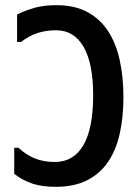

<svg xmlns="http://www.w3.org/2000/svg" viewBox="-20 -726 540 742"><path d="M51 -155Q83 -126 116.5 -113Q150 -100 192 -100Q264 -100 302 -164.5Q340 -229 340 -358Q340 -481 303 -545Q266 -609 197 -609Q158 -609 125.5 -598.5Q93 -588 61 -564H46V-670Q81 -687 116 -696.5Q151 -706 198 -706Q269 -706 318.5 -679Q368 -652 398.5 -604.5Q429 -557 443 -492Q457 -427 457 -351Q457 -274 443 -210.5Q429 -147 398 -101Q367 -55 317 -29.5Q267 -4 195 -4Q144 -4 106.5 -16Q69 -28 35 -54V-155Z"/></svg>

Font: D2Coding ligature
Style: Bold
Weight: 700
Monospace: yes
Designer: Yong-Rak Park; Jeong-Hwan Yoon; Sang-Min Lee;
Foundry: NHN Corporation
Version: Version 1.3.2; Build 20180524